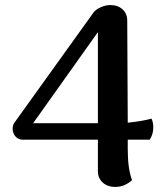

<svg xmlns="http://www.w3.org/2000/svg" viewBox="-20 -725 655 759"><path d="M586 -221Q586 -195 572 -173H485V-136Q485 -57 502 -13Q492 -3 474.5 5.5Q457 14 435 14Q406 14 386.5 -3Q367 -20 367 -49V-173H66Q49 -175 39.5 -187.5Q30 -200 30 -216Q30 -230 37 -240L350 -676Q358 -687 377.5 -696Q397 -705 416 -705Q446 -705 464.5 -688Q483 -671 483 -643L485 -240Q543 -246 579 -256Q586 -241 586 -221ZM367 -238V-598L111 -238Z"/></svg>

Font: Arima Madurai ExtraBold
Style: Regular
Weight: 800
Designer: Joana Correia and Natanael Gama
Foundry: NDISCOVER
Version: Version 1.019